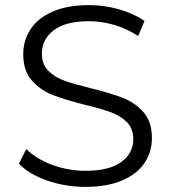

<svg xmlns="http://www.w3.org/2000/svg" viewBox="-20 -726 667 752"><path d="M54 -85 83 -142Q121 -104 184 -80.5Q247 -57 314 -57Q408 -57 455 -91.5Q502 -126 502 -181Q502 -223 476.5 -248Q451 -273 414 -286.5Q377 -300 311 -316Q232 -336 185 -354.5Q138 -373 104.5 -411Q71 -449 71 -514Q71 -567 99 -610.5Q127 -654 185 -680Q243 -706 329 -706Q389 -706 446.5 -689.5Q504 -673 546 -644L521 -585Q477 -614 427 -628.5Q377 -643 329 -643Q237 -643 190.5 -607.5Q144 -572 144 -516Q144 -474 169.5 -448.5Q195 -423 233.5 -409.5Q272 -396 337 -380Q414 -361 461.5 -342.5Q509 -324 542 -286.5Q575 -249 575 -185Q575 -132 546.5 -88.5Q518 -45 459 -19.5Q400 6 314 6Q236 6 164.5 -19Q93 -44 54 -85Z"/></svg>

Font: Montserrat-Regular
Style: Regular
Weight: 400
Version: Version 7.200